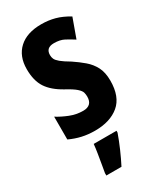

<svg xmlns="http://www.w3.org/2000/svg" viewBox="-197 -690 763 912"><g transform="rotate(-30 184.5 -233.5)"><path d="M345 -226Q345 -138 296 -97Q247 -56 164 -56Q126 -56 93 -63.5Q60 -71 28 -86V-211Q55 -194 90 -180Q125 -166 162 -166Q212 -166 212 -215Q212 -227 209 -238Q206 -249 190 -263.5Q174 -278 135 -299Q79 -330 53.5 -369Q28 -408 28 -471Q28 -542 71.5 -582Q115 -622 194 -622Q233 -622 268 -612.5Q303 -603 341 -580L303 -475Q278 -491 256 -502.5Q234 -514 201 -514Q157 -514 157 -474Q157 -462 161.5 -452Q166 -442 181.5 -429Q197 -416 231 -396Q261 -376 287.5 -353.5Q314 -331 329.5 -301Q345 -271 345 -226ZM251 5Q238 42 221 81Q204 120 186 155H103V142Q106 125 110.5 98.5Q115 72 119.5 44.5Q124 17 126 -5H251Z"/></g></svg>

Font: Noto Sans Malayalam UI ExtraCondensed
Style: Bold
Weight: 700
Width: 2
Designer: Jelle Bosma - Monotype Design Team
Foundry: Monotype Imaging Inc.
Version: Version 2.104; ttfautohint (v1.8.4.7-5d5b)